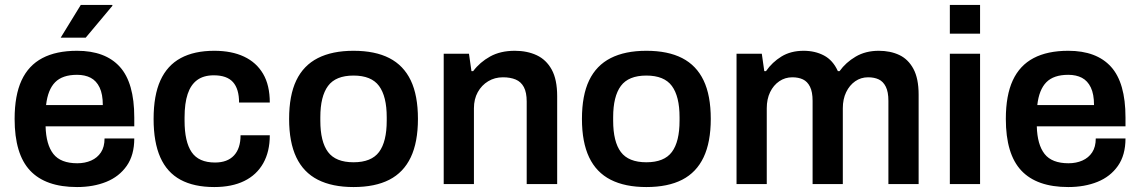

<svg xmlns="http://www.w3.org/2000/svg" viewBox="-20 -743 4602 775"><path d="M291 12Q164 12 101.5 -54.5Q39 -121 39 -263Q39 -358 67 -418.5Q95 -479 151 -508.5Q207 -538 291 -538Q405 -538 463.5 -473.5Q522 -409 522 -269V-233H164Q166 -159 195.5 -121.5Q225 -84 292 -84Q323 -84 348 -95Q373 -106 387.5 -128Q402 -150 402 -184H522Q522 -117 491.5 -73.5Q461 -30 409 -9Q357 12 291 12ZM166 -319H395Q395 -363 382 -390Q369 -417 346 -429Q323 -441 291 -441Q232 -441 202.5 -411Q173 -381 166 -319ZM225 -591 306 -723H433L434 -720L326 -591Z M845 12Q763 12 708.5 -17.5Q654 -47 627 -108Q600 -169 600 -263Q600 -358 627.5 -418.5Q655 -479 709.5 -508.5Q764 -538 845 -538Q915 -538 965 -514.5Q1015 -491 1042 -445Q1069 -399 1069 -329H945Q945 -384 920.5 -411.5Q896 -439 843 -439Q802 -439 776 -420Q750 -401 737.5 -363.5Q725 -326 725 -269V-256Q725 -171 753.5 -129Q782 -87 848 -87Q898 -87 924.5 -115.5Q951 -144 951 -197H1069Q1069 -131 1042.5 -84Q1016 -37 966 -12.5Q916 12 845 12Z M1407 12Q1321 12 1263 -17.5Q1205 -47 1176 -108Q1147 -169 1147 -263Q1147 -358 1176 -418.5Q1205 -479 1263 -508.5Q1321 -538 1407 -538Q1494 -538 1551.5 -508.5Q1609 -479 1638 -418.5Q1667 -358 1667 -263Q1667 -169 1638 -108Q1609 -47 1551.5 -17.5Q1494 12 1407 12ZM1407 -88Q1479 -88 1510 -129.5Q1541 -171 1541 -256V-270Q1541 -354 1510 -396Q1479 -438 1407 -438Q1335 -438 1304 -396Q1273 -354 1273 -270V-256Q1273 -171 1304 -129.5Q1335 -88 1407 -88Z M1771 0V-526H1873L1883 -456H1890Q1917 -492 1958.5 -515Q2000 -538 2058 -538Q2108 -538 2146.5 -520Q2185 -502 2207 -462Q2229 -422 2229 -355V0H2106V-333Q2106 -370 2094.5 -391.5Q2083 -413 2061.5 -422Q2040 -431 2010 -431Q1977 -431 1950.5 -415Q1924 -399 1908.5 -371Q1893 -343 1893 -306V0Z M2589 12Q2503 12 2445 -17.5Q2387 -47 2358 -108Q2329 -169 2329 -263Q2329 -358 2358 -418.5Q2387 -479 2445 -508.5Q2503 -538 2589 -538Q2676 -538 2733.5 -508.5Q2791 -479 2820 -418.5Q2849 -358 2849 -263Q2849 -169 2820 -108Q2791 -47 2733.5 -17.5Q2676 12 2589 12ZM2589 -88Q2661 -88 2692 -129.5Q2723 -171 2723 -256V-270Q2723 -354 2692 -396Q2661 -438 2589 -438Q2517 -438 2486 -396Q2455 -354 2455 -270V-256Q2455 -171 2486 -129.5Q2517 -88 2589 -88Z M2953 0V-526H3055L3065 -456H3072Q3097 -492 3134.5 -515Q3172 -538 3224 -538Q3270 -538 3306 -519Q3342 -500 3362 -456H3369Q3394 -491 3434 -514.5Q3474 -538 3527 -538Q3574 -538 3610 -521Q3646 -504 3667 -465Q3688 -426 3688 -361V0H3566V-336Q3566 -372 3555.5 -393Q3545 -414 3527 -422.5Q3509 -431 3484 -431Q3455 -431 3432 -415Q3409 -399 3395.5 -371Q3382 -343 3382 -306V0H3260V-336Q3260 -372 3249.5 -393Q3239 -414 3221 -422.5Q3203 -431 3178 -431Q3149 -431 3125.5 -415Q3102 -399 3088.5 -371Q3075 -343 3075 -306V0Z M3814 -607V-723H3936V-607ZM3814 0V-526H3936V0Z M4292 12Q4165 12 4102.5 -54.5Q4040 -121 4040 -263Q4040 -358 4068 -418.5Q4096 -479 4152 -508.5Q4208 -538 4292 -538Q4406 -538 4464.5 -473.5Q4523 -409 4523 -269V-233H4165Q4167 -159 4196.5 -121.5Q4226 -84 4293 -84Q4324 -84 4349 -95Q4374 -106 4388.5 -128Q4403 -150 4403 -184H4523Q4523 -117 4492.5 -73.5Q4462 -30 4410 -9Q4358 12 4292 12ZM4167 -319H4396Q4396 -363 4383 -390Q4370 -417 4347 -429Q4324 -441 4292 -441Q4233 -441 4203.5 -411Q4174 -381 4167 -319Z"/></svg>

Font: Archivo Variable SemiBold
Style: Regular
Weight: 600
Designer: Hector Gatti
Foundry: Omnibus-Type
Version: Version 2.001